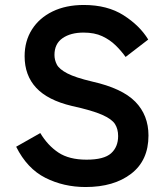

<svg xmlns="http://www.w3.org/2000/svg" viewBox="-20 -738 664 772"><path d="M324 14Q236 14 162.5 -23Q89 -60 45 -148L142 -203Q172 -153 215 -124.5Q258 -96 328 -96Q398 -96 426.5 -121.5Q455 -147 455 -191Q455 -219 442.5 -239Q430 -259 390.5 -276.5Q351 -294 269 -312Q172 -335 125.5 -385Q79 -435 79 -512Q79 -573 108.5 -619.5Q138 -666 191.5 -692Q245 -718 317 -718Q412 -718 477 -676.5Q542 -635 576 -579L485 -509Q468 -533 445 -555.5Q422 -578 391 -592.5Q360 -607 316 -607Q264 -607 231.5 -584.5Q199 -562 199 -517Q199 -497 208.5 -478.5Q218 -460 250.5 -443Q283 -426 351 -410Q471 -383 524 -329Q577 -275 577 -193Q577 -93 507.5 -39.5Q438 14 324 14Z"/></svg>

Font: Zen Kaku Gothic New
Style: Bold
Weight: 700
Designer: Yoshimichi Ohira
Foundry: Positype
Version: Version 1.002